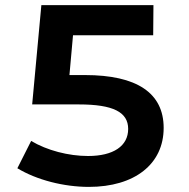

<svg xmlns="http://www.w3.org/2000/svg" viewBox="-20 -720 740 752"><path d="M313 -426H252L266 -582H580L581 -700H142L106 -311H289C423 -311 482 -281 482 -215C482 -148 424 -109 325 -109C248 -109 164 -131 102 -168L48 -61C124 -15 230 12 328 12C507 12 621 -77 621 -219C621 -356 516 -426 313 -426Z"/></svg>

Font: FIGSv2-sans-serif
Style: Bold
Weight: 700
Designer: Matt McInerney, Pablo Impallari, Rodrigo Fuenzalida,Mirko Velimirovic
Foundry: Matt McInerney, Pablo Impallari, Rodrigo Fuenzalida
Version: Version 4.021;hotconv 1.0.109;makeotfexe 2.5.65596